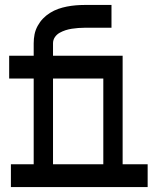

<svg xmlns="http://www.w3.org/2000/svg" viewBox="-20 -755 640 775"><path d="M397 -92V-438H194V-92ZM24 0V-92H116V-438H17V-530H116V-580Q116 -599 119.5 -616.5Q123 -634 132 -650.5Q141 -667 153.5 -680Q166 -693 182 -703Q198 -713 215 -719Q232 -725 250 -728.5Q268 -732 286 -733.5Q304 -735 322 -735H430V-643H322Q309 -643 296 -642Q283 -641 270 -639Q257 -637 244.5 -633Q232 -629 220.5 -622.5Q209 -616 201.5 -605Q194 -594 194 -580V-530H475V-92H576V0Z"/></svg>

Font: Iosevka Slab Semibold Extended
Style: Regular
Weight: 600
Width: 7
Monospace: yes
Designer: Belleve Invis
Foundry: Belleve Invis
Version: Version 11.1.0; ttfautohint (v1.8.3)